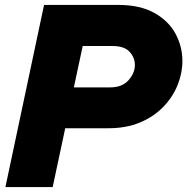

<svg xmlns="http://www.w3.org/2000/svg" viewBox="-20 -760 761 780"><path d="M2 0 159 -740H460Q549 -740 607 -707.5Q665 -675 693 -623Q721 -571 721 -512Q721 -463 701.5 -414.5Q682 -366 643.5 -326Q605 -286 549 -262.5Q493 -239 420 -239H245L194 0ZM438 -573H316L280 -405H428Q476 -405 502 -434Q528 -463 528 -496Q528 -526 506.5 -549.5Q485 -573 438 -573Z"/></svg>

Font: Be Vietnam Pro Black
Style: Italic
Weight: 900
Italic angle: -12°
Designer: Lam Bao, Tony Le, Vietanh Nguyen
Foundry: Yellow Type Foundry
Version: Version 1.002; ttfautohint (v1.8.3)